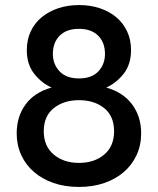

<svg xmlns="http://www.w3.org/2000/svg" viewBox="-20 -730 624 759"><path d="M292 9Q237 9 192 -6.5Q147 -22 114.5 -50Q82 -78 64 -117Q46 -156 46 -203Q46 -269 81 -317Q116 -365 184 -384Q145 -401 115.5 -438Q86 -475 86 -532Q86 -573 101.5 -606Q117 -639 145 -662Q173 -685 210.5 -697.5Q248 -710 293 -710Q337 -710 374.5 -697.5Q412 -685 439.5 -662Q467 -639 482.5 -606Q498 -573 498 -532Q498 -475 468.5 -438Q439 -401 400 -384Q467 -365 502.5 -317Q538 -269 538 -203Q538 -156 520 -117Q502 -78 469.5 -50Q437 -22 392 -6.5Q347 9 292 9ZM292 -86Q353 -86 392 -119Q431 -152 431 -211Q431 -271 392 -302.5Q353 -334 292 -334Q232 -334 192.5 -302.5Q153 -271 153 -211Q153 -152 192.5 -119Q232 -86 292 -86ZM292 -420Q343 -420 369 -448Q395 -476 395 -517Q395 -562 368 -589Q341 -616 292 -616Q243 -616 216 -589Q189 -562 189 -517Q189 -476 215.5 -448Q242 -420 292 -420Z"/></svg>

Font: Tilda Sans Semibold
Style: Regular
Weight: 600
Designer: ParaType Ltd
Foundry: ParaType Ltd
Version: Version 1.009